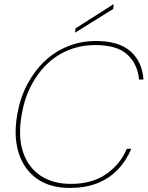

<svg xmlns="http://www.w3.org/2000/svg" viewBox="-20 -914 727 946"><path d="M325 12Q226 12 162 -33.5Q98 -79 72 -160.5Q46 -242 65 -350Q79 -431 114 -497.5Q149 -564 199.5 -612Q250 -660 314.5 -686Q379 -712 453 -712Q564 -712 622 -662Q680 -612 687 -522H665Q658 -599 607 -645.5Q556 -692 449 -692Q382 -692 322.5 -669Q263 -646 215.5 -602Q168 -558 134.5 -494.5Q101 -431 87 -350Q68 -243 93 -166.5Q118 -90 179 -49Q240 -8 329 -8Q434 -8 503.5 -56.5Q573 -105 605 -181H627Q601 -120 558.5 -76.5Q516 -33 457.5 -10.5Q399 12 325 12ZM350 -753 352 -774 540 -894 538 -870Z"/></svg>

Font: DM Sans 20pt Thin
Style: Italic
Weight: 250
Italic angle: -10°
Version: Version 4.004;gftools[0.9.30]